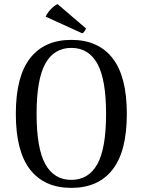

<svg xmlns="http://www.w3.org/2000/svg" viewBox="-20 -901 694 934"><path d="M327 13Q196 13 126.5 -76Q57 -165 57 -347Q57 -529 126.5 -618Q196 -707 327 -707Q458 -707 527.5 -618Q597 -529 597 -347Q597 -165 527.5 -76Q458 13 327 13ZM327 -26Q411 -26 453.5 -102.5Q496 -179 496 -347Q496 -515 453.5 -591.5Q411 -668 327 -668Q243 -668 200.5 -591.5Q158 -515 158 -347Q158 -179 200.5 -102.5Q243 -26 327 -26ZM202 -820Q207 -832 217 -844.5Q227 -857 238.5 -867Q250 -877 260 -881L398 -763Q398 -759 392 -750Q386 -741 380 -739Z"/></svg>

Font: Arima Medium
Style: Regular
Weight: 500
Designer: Joana Correia and Natanael Gama
Foundry: NDISCOVER
Version: Version 1.101;gftools[0.9.23]